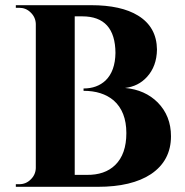

<svg xmlns="http://www.w3.org/2000/svg" viewBox="-20 -720 714 740"><path d="M331 -700Q447 -700 512 -660Q584 -616 585 -529Q584 -464 546 -423Q513 -387 462 -381Q539 -374 588 -325Q639 -273 639 -195Q639 -101 562 -49Q488 0 357 0H41V-10H54Q80 -10 98 -28Q117 -46 118 -72V-628Q117 -654 98 -672Q80 -690 54 -690H41V-700ZM314 -46Q384 -45 424 -84Q467 -126 467 -207Q467 -290 418 -333Q374 -370 302 -370V-379Q354 -379 387 -410Q424 -446 425 -516Q424 -657 297 -657H268V-46Z"/></svg>

Font: Cinzel Bold(RUS BY LYAJKA)
Style: Regular
Weight: 700
Designer: Natanael Gama
Version: Version 1.001;PS 001.001;hotconv 1.0.56;makeotf.lib2.0.21325